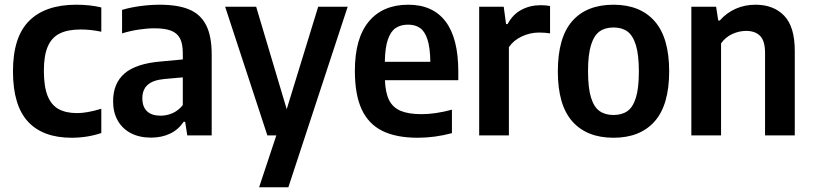

<svg xmlns="http://www.w3.org/2000/svg" viewBox="-20 -574 3445 814"><path d="M35 -272Q35 -417.5 103.8 -485.8Q172.5 -554 303 -554Q361.5 -554 409.5 -542.5V-439.5Q365 -449 322.5 -449Q267.5 -449 233.2 -432Q199 -415 182.5 -376.8Q166 -338.5 166 -274Q166 -208 181.5 -168.5Q197 -129 228 -111.8Q259 -94.5 307 -94.5Q349.5 -94.5 409.5 -113V-10Q350 10 283.5 10Q161.5 10 98.2 -58.8Q35 -127.5 35 -272Z M877.5 -342V0H774L765 -57.5H758.5Q736 -24 700.5 -7.2Q665 9.5 620.5 9.5Q571.5 9.5 535.2 -9.2Q499 -28 479.2 -62.8Q459.5 -97.5 459.5 -144.5Q459.5 -221 508.5 -263Q557.5 -305 664 -313.5L755 -322V-348.5Q755 -389 742.8 -411.8Q730.5 -434.5 704.5 -444.2Q678.5 -454 635 -454Q604 -454 567.8 -448.5Q531.5 -443 497.5 -432.5V-532Q531.5 -542.5 574.5 -548.2Q617.5 -554 657 -554Q734 -554 782.2 -533.8Q830.5 -513.5 854 -467.2Q877.5 -421 877.5 -342ZM755 -128.5V-246L676.5 -239Q628.5 -234.5 606 -214.2Q583.5 -194 583.5 -157.5Q583.5 -121 603.5 -102.2Q623.5 -83.5 661 -83.5Q687 -83.5 711.5 -94.2Q736 -105 755 -128.5Z M1329 -545.5H1454L1202.5 220H1078.5L1151.5 0H1113.5L934.5 -545.5H1066L1195.5 -111Z M1923 -234H1612Q1614 -180 1630 -148.8Q1646 -117.5 1679.2 -103.8Q1712.5 -90 1767.5 -90Q1825.5 -90 1896 -109V-9.5Q1823 10 1751.5 10Q1659.5 10 1600.8 -19.2Q1542 -48.5 1513.2 -110.8Q1484.5 -173 1484.5 -274Q1484.5 -412 1543.8 -483Q1603 -554 1711 -554Q1815 -554 1869 -483Q1923 -412 1923 -270ZM1611.5 -312H1804.5Q1803.5 -371.5 1792.5 -406Q1781.5 -440.5 1761.2 -455Q1741 -469.5 1710 -469.5Q1678.5 -469.5 1657.2 -455Q1636 -440.5 1624.2 -405.8Q1612.5 -371 1611.5 -312Z M2011.5 -545.5H2115.5L2125.5 -472H2132Q2153.5 -512.5 2190.2 -532.2Q2227 -552 2272.5 -552Q2293.5 -552 2312 -548.5V-432.5Q2291 -436 2265 -436Q2227.5 -436 2192.2 -419.5Q2157 -403 2137.5 -374V0H2011.5Z M2345 -271Q2345 -415 2406 -484.5Q2467 -554 2581 -554Q2694 -554 2755.5 -484Q2817 -414 2817 -272Q2817 -129 2755.5 -59.5Q2694 10 2581 10Q2468 10 2406.5 -59.2Q2345 -128.5 2345 -271ZM2688.5 -270.5Q2688.5 -342 2675.8 -383Q2663 -424 2639.8 -440.8Q2616.5 -457.5 2581 -457.5Q2545.5 -457.5 2522 -440.8Q2498.5 -424 2485.8 -383.5Q2473 -343 2473 -272.5Q2473 -201.5 2485.5 -160.8Q2498 -120 2521.8 -103.2Q2545.5 -86.5 2581 -86.5Q2616.5 -86.5 2640 -103Q2663.5 -119.5 2676 -160Q2688.5 -200.5 2688.5 -270.5Z M2911 -545.5H3016L3025 -487H3031.5Q3060 -519.5 3098.8 -536.8Q3137.5 -554 3183 -554Q3260 -554 3304.8 -507.2Q3349.5 -460.5 3349.5 -358.5V0H3223.5V-350Q3223.5 -400 3202.8 -421.5Q3182 -443 3143 -443Q3113.5 -443 3084.5 -429.8Q3055.5 -416.5 3037 -390V0H2911Z"/></svg>

Font: Encode Sans Semi Condensed SmBd
Style: Regular
Weight: 600
Width: 4
Designer: Multiple Designers
Foundry: Impallari Type
Version: Version 2.000